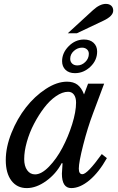

<svg xmlns="http://www.w3.org/2000/svg" viewBox="-20 -962 610 992"><path d="M332 -487.8Q302.2 -487.8 269.3 -465.1Q236.3 -442.4 207.8 -404.8Q179.2 -367.2 155.8 -322.3Q132.3 -277.3 118.7 -229Q105 -180.7 105 -140.1Q105 -104 120.4 -82.5Q135.7 -61 161.1 -61Q194.3 -61 233.2 -101.1Q272 -141.1 302.2 -198.2Q332.5 -255.4 352.8 -320.1Q373 -384.8 373 -432.1Q373 -458 362.1 -472.9Q351.1 -487.8 332 -487.8ZM414.1 -474.1 435.1 -529.8H518.1L460.9 -377Q432.6 -302.2 409.9 -213.1Q387.2 -124 387.2 -90.8Q387.2 -62 405.8 -62Q431.2 -62 505.9 -166L532.2 -145Q491.2 -71.8 442.4 -31Q393.6 9.8 348.1 9.8Q299.8 9.8 299.8 -64.9Q299.8 -72.8 303.2 -118.2L298.8 -119.1Q269.5 -63.5 218.5 -26.9Q167.5 9.8 118.2 9.8Q67.9 9.8 38.8 -28.8Q9.8 -67.4 9.8 -134.8Q9.8 -201.7 39.3 -275.4Q68.8 -349.1 113.8 -406.7Q158.7 -464.4 216.3 -502.2Q273.9 -540 326.2 -540Q359.4 -540 380.4 -524.2Q401.4 -508.3 414.1 -474.1ZM300.8 -646Q300.8 -689 335 -723.4Q369.1 -757.8 414.1 -757.8Q445.3 -757.8 463.6 -740.7Q481.9 -723.6 481.9 -695.8Q481.9 -650.4 447 -617.2Q412.1 -584 367.2 -584Q336.4 -584 318.6 -601.1Q300.8 -618.2 300.8 -646ZM403.8 -715.8Q380.9 -715.8 361.8 -699Q342.8 -682.1 342.8 -658.2Q342.8 -643.1 352.8 -633.5Q362.8 -624 379.9 -624Q402.3 -624 420.7 -641.8Q439 -659.7 439 -684.1Q439 -698.2 429.2 -707Q419.4 -715.8 403.8 -715.8ZM377 -790H330.1L460 -909.2Q495.6 -941.9 526.9 -941.9Q544.4 -941.9 554.7 -932.6Q564.9 -923.3 564.9 -907.2Q564.9 -878.9 514.2 -855Z"/></svg>

Font: Libre Baskerville
Style: Italic
Weight: 400
Designer: Pablo Impallari, Rodrigo Fuenzalida
Foundry: Pablo Impallari, Rodrigo Fuenzalida
Version: Version 1.000